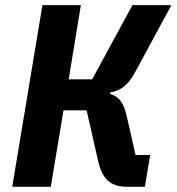

<svg xmlns="http://www.w3.org/2000/svg" viewBox="-20 -718 679 738"><path d="M27 0H175.1L224.1 -294H312.9L356.9 -100.1C373.9 -27 405.9 0 470.9 0H536.9L557.2 -122.2H501.1L467 -272C454.9 -323.9 437.9 -346.9 403.1 -356.9L404.1 -362.9C442.1 -369 470.9 -388.8 497.9 -437.9L638.8 -698.2H489L334.2 -413H244L290.8 -698.2H143.1Z"/></svg>

Font: Margiela Mono Italic Bold It
Style: Regular
Weight: 700
Designer: Mike Abbink, Paul van der Laan, Pieter van Rosmalen
Foundry: Bold Monday
Version: Version 2.003 2021